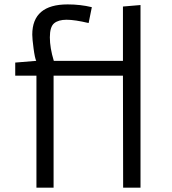

<svg xmlns="http://www.w3.org/2000/svg" viewBox="-20 -860 790 880"><path d="M226.6 -581.1H543.5V-830.1L624 -836.9V0H544.4L543.5 -513.2H225.6V0H147V-513.2H49.8V-573.2L146 -581.1Q139.6 -594.2 133.8 -638.2Q127.9 -682.1 127.9 -701.2Q127.9 -839.8 290 -839.8Q348.6 -839.8 400.9 -827.1L386.2 -754.4Q322.8 -769.5 285.2 -769.5Q247.6 -769.5 228 -753.2Q208.5 -736.8 208.5 -688.7Q208.5 -640.6 226.6 -581.1Z"/></svg>

Font: Armata
Style: Regular
Weight: 400
Designer: Viktoriya Grabowska
Foundry: Viktoriya Grabowska
Version: Version 1.003